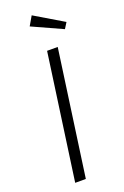

<svg xmlns="http://www.w3.org/2000/svg" viewBox="-168 -933 636 984"><g transform="rotate(-20 150.5 -441.5)"><path d="M215 -685 119 0H61L157 -685ZM145 -883 301 -790 281 -758 116 -833Z"/></g></svg>

Font: Fira Sans Condensed Light
Style: Italic
Weight: 300
Width: 3
Italic angle: -8°
Designer: Carrois Corporate & Edenspiekermann AG
Foundry: Carrois Corporate GbR & Edenspiekermann AG
Version: Version 4.203